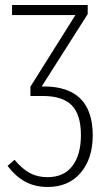

<svg xmlns="http://www.w3.org/2000/svg" viewBox="-20 -542 416 764"><path d="M349 -3Q349 89 301 145.5Q253 202 170 202Q119 202 80.5 181Q42 160 10 118L38 94Q69 131 99.5 147Q130 163 169 163Q234 163 268 118.5Q302 74 302 -4Q302 -86 265.5 -123Q229 -160 151 -160H101V-197L280 -482H28V-522H329V-486L146 -198H154Q349 -198 349 -3Z"/></svg>

Font: Fira Sans Extra Condensed ExtraLight
Style: Regular
Weight: 275
Width: 1
Designer: Carrois Corporate & Edenspiekermann AG
Foundry: Carrois Corporate GbR & Edenspiekermann AG
Version: Version 4.203